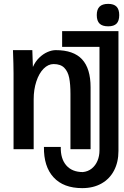

<svg xmlns="http://www.w3.org/2000/svg" viewBox="-20 -765 640 992"><path d="M207 -6H294Q292.5 55 322.5 89.5Q352.5 124 408 124Q434.5 121.5 454 105.8Q473.5 90 483.8 65.5Q494 41 494 12V-523H301V-604H592V15Q592 72.5 569.2 116Q546.5 159.5 504.2 183.2Q462 207 405 207Q308 207 256.8 151.2Q205.5 95.5 207 -6ZM47 -506H147L150 -419Q162.5 -447.5 182.8 -467Q203 -486.5 225.5 -496.2Q248 -506 268 -506Q360 -506 404 -458.5Q448 -411 448 -314V6H344V-280Q344 -330 337.5 -362.8Q331 -395.5 312 -414.8Q293 -434 257 -434Q229 -434 205.2 -410Q181.5 -386 167.8 -344.2Q154 -302.5 154 -252V6H50V-385Q50 -428 47 -506ZM480 -687Q480 -716.5 494.5 -730.8Q509 -745 539 -745Q568 -745 582 -730.8Q596 -716.5 596 -687Q596 -657 582.2 -643Q568.5 -629 539 -629Q509 -629 494.5 -643Q480 -657 480 -687Z"/></svg>

Font: JuliaMono
Style: Bold
Weight: 700
Monospace: yes
Designer: cormullion
Foundry: corm
Version: Version 0.055; ttfautohint (v1.8.4)